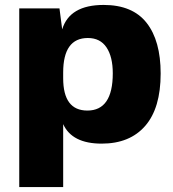

<svg xmlns="http://www.w3.org/2000/svg" viewBox="-20 -568 702 778"><path d="M236 190H58V-534H221L232 -449Q262 -548 400 -548Q517 -548 574 -475.5Q631 -403 631 -270Q631 -130 568.5 -58Q506 14 392 14Q272 14 236 -65ZM236 -251Q236 -120 334 -120Q437 -120 437 -271Q437 -338 411.5 -376Q386 -414 336 -414Q236 -414 236 -274Z"/></svg>

Font: Nacelle Heavy
Style: Regular
Weight: 800
Designer: Sora Sagano
Foundry: Sora Sagano
Version: Version 1.000;FEAKit 1.0